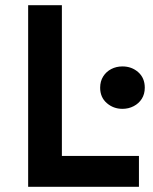

<svg xmlns="http://www.w3.org/2000/svg" viewBox="-20 -720 590 740"><path d="M88.5 0V-700H218.5V-119H515.5V0ZM452 -300.5Q417 -300.5 391.5 -322.8Q366 -345 366 -382Q366 -407 377.8 -425.5Q389.5 -444 409 -454Q428.5 -464 452 -464Q487.5 -464 512.8 -441.8Q538 -419.5 538 -382Q538 -357.5 526.5 -339.2Q515 -321 495.2 -310.8Q475.5 -300.5 452 -300.5Z"/></svg>

Font: Geologica Medium
Style: Regular
Weight: 500
Designer: Sindre Bremnes, Frode Helland
Foundry: Monokrom Skriftforlag AS
Version: Version 1.010;gftools[0.9.28]